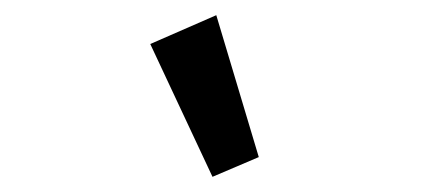

<svg xmlns="http://www.w3.org/2000/svg" viewBox="-20 -815 580 253"><path d="M178 -757 265 -795 321 -608 260 -582Z"/></svg>

Font: IBM Plex Sans Condensed Medium
Style: Italic
Weight: 500
Width: 3
Italic angle: -11°
Designer: Mike Abbink, Paul van der Laan, Pieter van Rosmalen
Foundry: Bold Monday
Version: Version 1.3